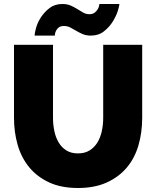

<svg xmlns="http://www.w3.org/2000/svg" viewBox="-20 -934 781 960"><path d="M370 -167Q404 -167 428 -182Q452 -197 467 -221.5Q482 -246 489 -278Q496 -310 496 -345V-710H691V-345Q691 -271 672 -206.5Q653 -142 613 -95Q573 -48 512.5 -21Q452 6 370 6Q285 6 224.5 -22.5Q164 -51 125 -99Q86 -147 68 -210.5Q50 -274 50 -345V-710H245V-345Q245 -310 252 -277.5Q259 -245 274 -220.5Q289 -196 312.5 -181.5Q336 -167 370 -167ZM434 -756Q411 -756 393.5 -763.5Q376 -771 361 -780Q346 -789 331.5 -796.5Q317 -804 300 -804Q283 -804 274 -797Q265 -790 260.5 -781Q256 -772 255 -764.5Q254 -757 254 -756H153Q153 -769 160.5 -795.5Q168 -822 185 -848Q202 -874 228 -894Q254 -914 292 -914Q316 -914 334 -906Q352 -898 367 -888.5Q382 -879 396 -871Q410 -863 427 -863Q443 -863 453 -870.5Q463 -878 468.5 -887.5Q474 -897 475.5 -905Q477 -913 477 -914H577Q577 -905 569 -879.5Q561 -854 544 -826.5Q527 -799 500 -777.5Q473 -756 434 -756Z"/></svg>

Font: Raleway
Style: Heavy
Weight: 900
Designer: Matt McInerney, Pablo Impallari, Rodrigo Fuenzalida
Foundry: Matt McInerney, Pablo Impallari, Rodrigo Fuenzalida
Version: Version 2.001; ttfautohint (v0.8) -G 200 -r 50